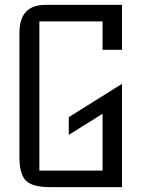

<svg xmlns="http://www.w3.org/2000/svg" viewBox="-20 -770 582 790"><path d="M482 -750V-565H402V-682H142V-68H402V-302L263 -215V-288L482 -425V0H185Q114 0 87 -26.5Q60 -53 60 -124V-635Q60 -750 167 -750Z"/></svg>

Font: Kelly Slab
Style: Regular
Weight: 400
Designer: Denis Masharov
Foundry: Denis Masharov
Version: Version 1.001